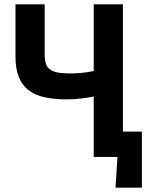

<svg xmlns="http://www.w3.org/2000/svg" viewBox="-20 -720 701 881"><path d="M284 -264Q229 -264 185.5 -273.5Q142 -283 112 -305.5Q82 -328 66.5 -366Q51 -404 51 -461V-700H185V-469Q185 -446 190 -429.5Q195 -413 208 -402.5Q221 -392 244 -387.5Q267 -383 302 -383Q326 -383 353.5 -385.5Q381 -388 410 -394V-700H544V-116H631V141H510L519 0H410V-277Q384 -272 351.5 -268Q319 -264 284 -264Z"/></svg>

Font: Tilda Sans Bold
Style: Regular
Weight: 700
Designer: ParaType Ltd
Foundry: ParaType Ltd
Version: Version 1.009